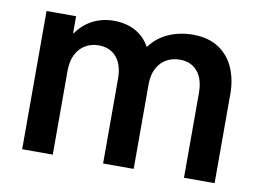

<svg xmlns="http://www.w3.org/2000/svg" viewBox="-63 -620 965 712"><g transform="rotate(10 420.0 -264.0)"><path d="M59.6 -520.5H170.9V-457H173.3Q197.8 -491.7 233.6 -510Q269.5 -528.3 312.5 -528.3Q358.9 -528.3 393.6 -509.3Q428.2 -490.2 447.8 -455.1H450.2Q476.6 -491.2 518.6 -509.8Q560.5 -528.3 610.4 -528.3Q669.9 -528.3 709 -501.7Q748 -475.1 766.1 -431.6Q784.2 -388.2 784.2 -336.9V0H668.9V-318.4Q668.9 -371.6 644.8 -400.1Q620.6 -428.7 578.1 -428.7Q550.8 -428.7 528.3 -416.3Q505.9 -403.8 492.7 -378.9Q479.5 -354 479.5 -318.4V0H364.3V-318.4Q364.3 -371.6 339.8 -400.1Q315.4 -428.7 272.5 -428.7Q245.1 -428.7 222.9 -415.8Q200.7 -402.8 187.7 -377.4Q174.8 -352.1 174.8 -315.4V0H59.6Z"/></g></svg>

Font: Reddit Sans Chocolate SemiBold
Style: Regular
Weight: 600
Designer: Stephen Hutchings
Foundry: Reddit
Version: Version 1.011